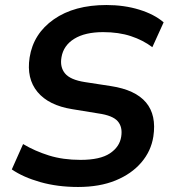

<svg xmlns="http://www.w3.org/2000/svg" viewBox="-20 -735 685 765"><path d="M291 10Q209 10 140.5 -9.5Q72 -29 27 -60L72 -161Q119 -133 175 -115.5Q231 -98 301 -98Q379 -98 418 -124Q457 -150 463 -191Q469 -229 449 -252Q429 -275 372 -283L268 -300Q174 -315 129.5 -368.5Q85 -422 98 -506Q113 -601 194.5 -658Q276 -715 404 -715Q475 -715 535 -696.5Q595 -678 632 -646L587 -547Q550 -575 501.5 -591Q453 -607 391 -607Q319 -607 276 -580.5Q233 -554 225 -507Q218 -468 239 -442.5Q260 -417 318 -408L422 -392Q617 -362 591 -191Q582 -133 543 -87.5Q504 -42 440.5 -16Q377 10 291 10Z"/></svg>

Font: Mulish
Style: Bold Italic
Weight: 700
Italic angle: -9°
Designer: Vernon Adams
Foundry: Vernon Adams
Version: Version 3.603; ttfautohint (v1.8.3)